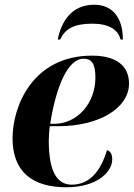

<svg xmlns="http://www.w3.org/2000/svg" viewBox="-20 -781 565 811"><path d="M224 -614H234C255 -659 292 -681 370 -681C440 -681 480 -655 489 -614H499C499 -703 458 -761 378 -761C283 -761 239 -691 224 -614ZM260 10C393 10 454 -57 454 -107C454 -132 445 -143 432 -147C406 -61 361 -1 283 -1C221 -1 186 -56 186 -187C186 -200 188 -233 190 -248H227C398 -248 525 -324 525 -428C525 -506 467 -546 369 -546C117 -546 33 -331 33 -197C33 -57 115 10 260 10ZM209 -258H192C217 -415 266 -533 333 -533C366 -533 383 -514 383 -454C383 -343 305 -258 209 -258Z"/></svg>

Font: Noto Serif Display
Style: Bold Italic
Weight: 700
Italic angle: -12°
Designer: Monotype Design Team
Foundry: Monotype Imaging Inc.
Version: Version 2.009